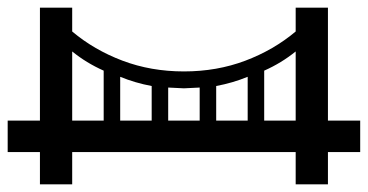

<svg xmlns="http://www.w3.org/2000/svg" viewBox="-20 -610 958 500"><path d="M250 -296V-426Q205 -446 168 -476V-296ZM168 -130H84V-214H0V-296H84V-590H168V-528Q225 -480 299 -452Q373 -424 459 -424Q545 -424 619 -452Q693 -480 750 -528V-590H834V-296H918V-214H834V-130H750V-214H168ZM668 -426V-296H750V-476Q713 -446 668 -426ZM625 -296V-410Q586 -394 543 -386V-296ZM500 -296V-382L459 -380L418 -382V-296ZM375 -296V-386Q332 -394 293 -410V-296Z"/></svg>

Font: JetBrainsMono NF
Style: Regular
Weight: 400
Designer: Philipp Nurullin, Konstantin Bulenkov
Foundry: JetBrains
Version: Version 2.251; ttfautohint (v1.8.3);Nerd Fonts 2.2.2